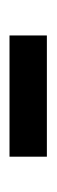

<svg xmlns="http://www.w3.org/2000/svg" viewBox="118 -449 116 392"><g transform="rotate(90 176.0 -253.0)"><path d="M52.4 -290.7V-214.4H299.9V-290.7Z"/></g></svg>

Font: Montserrat Ace
Style: Regular
Weight: 500
Designer: Julieta Ulanovsky
Foundry: Julieta Ulanovsky
Version: Version 1